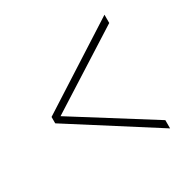

<svg xmlns="http://www.w3.org/2000/svg" viewBox="-117 -710 698 705"><g transform="rotate(-30 232.5 -358.0)"><path d="M411 -117 55 -344V-371L411 -599V-564L85 -357L411 -152Z"/></g></svg>

Font: Noto Serif Thai Condensed Thin
Style: Regular
Weight: 100
Width: 3
Designer: Monotype Design Team
Foundry: Monotype Imaging Inc.
Version: Version 2.001; ttfautohint (v1.8.4.7-5d5b)